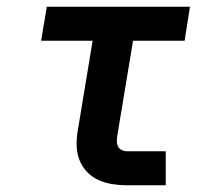

<svg xmlns="http://www.w3.org/2000/svg" viewBox="-20 -550 640 570"><path d="M357 0Q335 0 313 -3.5Q291 -7 271.5 -16Q252 -25 237.5 -40.5Q223 -56 215.5 -76Q208 -96 207.5 -118.5Q207 -141 211 -163L255 -429H102L119 -530H544L528 -429H375L328 -146Q327 -138 327 -130Q327 -122 330.5 -115Q334 -108 341.5 -104.5Q349 -101 357 -101H472V0Z"/></svg>

Font: Iosevka Slab Extended
Style: Bold Italic
Weight: 700
Width: 7
Italic angle: -9°
Monospace: yes
Designer: Belleve Invis
Foundry: Belleve Invis
Version: Version 11.1.0; ttfautohint (v1.8.3)